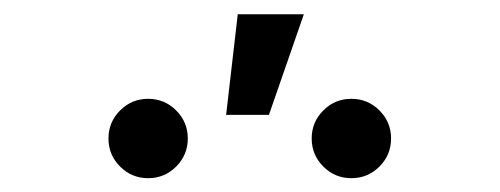

<svg xmlns="http://www.w3.org/2000/svg" viewBox="-20 -891 713 274"><path d="M481.4 -636.7Q458 -636.7 441.4 -653.3Q424.8 -669.9 424.8 -693.4Q424.8 -716.8 441.4 -733.4Q458 -750 481.4 -750Q504.9 -750 521.5 -733.4Q538.1 -716.8 538.1 -693.4Q538.1 -669.9 521.5 -653.3Q504.9 -636.7 481.4 -636.7ZM191.4 -636.7Q168 -636.7 151.4 -653.3Q134.8 -669.9 134.8 -693.4Q134.8 -716.8 151.4 -733.4Q168 -750 191.4 -750Q214.8 -750 231.4 -733.4Q248 -716.8 248 -693.4Q248 -669.9 231.4 -653.3Q214.8 -636.7 191.4 -636.7ZM302.7 -727.1 319.3 -870.6H413.6L363.8 -727.1Z"/></svg>

Font: Inter Variable
Style: Regular
Weight: 400
Designer: Rasmus Andersson
Foundry: rsms
Version: Version 4.001;git-9221beed3